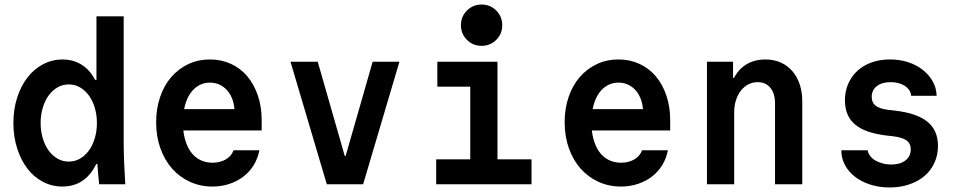

<svg xmlns="http://www.w3.org/2000/svg" viewBox="-20 -812 4240 846"><path d="M255 10Q299 10 333 -9Q367 -28 390 -64Q413 -100 425.5 -152Q438 -204 438 -270Q438 -336 425.5 -388Q413 -440 390 -476Q367 -512 333 -531Q299 -550 256 -550Q210 -550 170 -529Q130 -508 101 -470.5Q72 -433 55.5 -381.5Q39 -330 39 -270Q39 -210 55.5 -158.5Q72 -107 100.5 -69.5Q129 -32 169 -11Q209 10 255 10ZM283 -100Q256 -100 233.5 -113Q211 -126 194.5 -148.5Q178 -171 168.5 -202.5Q159 -234 159 -270Q159 -306 168.5 -337.5Q178 -369 194.5 -391.5Q211 -414 233.5 -427Q256 -440 283 -440Q310 -440 332.5 -427Q355 -414 371.5 -391.5Q388 -369 397.5 -337.5Q407 -306 407 -270Q407 -234 397.5 -202.5Q388 -171 371.5 -148.5Q355 -126 332.5 -113Q310 -100 283 -100ZM417 0H532Q529 -48 527 -95Q525 -142 525 -180V-740H405V-460H397L424 -250L407 -170Q407 -122 409.5 -83.5Q412 -45 417 0ZM395 -89H405H409H419L407 -101Z M728 -237H1133V-282Q1133 -341.6 1116.3 -390.9Q1099.6 -440.1 1069.8 -475.6Q1040 -511 997.8 -530.5Q955.6 -550 905.4 -550Q853 -550 809.7 -529.5Q766.4 -509 734.7 -472.5Q703 -436 685.5 -384.8Q668 -333.5 668 -273.3Q668 -211 686.6 -158.8Q705.2 -106.6 738.1 -69.3Q771 -32 816.7 -11Q862.4 10 916 10Q955.6 10 990.3 -1.5Q1025 -13 1052.5 -34Q1080 -55 1098 -84.5Q1116 -114 1123 -150H1009Q1000 -124 974.8 -109.5Q949.6 -95 916 -95Q886.2 -95 861.6 -107.5Q837 -120 820.5 -143Q804 -166 795 -199Q786 -232 786 -272.7Q786 -312.6 794.5 -345.3Q803 -378 818.5 -400.5Q834 -423 856 -435.5Q878 -448 905 -448Q927.5 -448 946.2 -439.5Q965 -431 979 -416Q993 -401 1002 -379.5Q1011 -358 1013 -331H728Z M1420 0H1580L1740 -540H1622L1503 -125H1499L1380 -540H1260Z M1902 0H2322V-110H2172V-540H1907V-430H2052V-110H1902ZM2011 -701.1Q2011 -663 2037.4 -636.5Q2063.8 -610 2101.9 -610Q2140 -610 2166.5 -636.4Q2193 -662.8 2193 -700.9Q2193 -739 2166.6 -765.5Q2140.2 -792 2102.1 -792Q2064 -792 2037.5 -765.6Q2011 -739.2 2011 -701.1Z M2528 -237H2933V-282Q2933 -341.6 2916.3 -390.9Q2899.6 -440.1 2869.8 -475.6Q2840 -511 2797.8 -530.5Q2755.6 -550 2705.4 -550Q2653 -550 2609.7 -529.5Q2566.4 -509 2534.7 -472.5Q2503 -436 2485.5 -384.8Q2468 -333.5 2468 -273.3Q2468 -211 2486.6 -158.8Q2505.2 -106.6 2538.1 -69.3Q2571 -32 2616.7 -11Q2662.4 10 2716 10Q2755.6 10 2790.3 -1.5Q2825 -13 2852.5 -34Q2880 -55 2898 -84.5Q2916 -114 2923 -150H2809Q2800 -124 2774.8 -109.5Q2749.6 -95 2716 -95Q2686.2 -95 2661.6 -107.5Q2637 -120 2620.5 -143Q2604 -166 2595 -199Q2586 -232 2586 -272.7Q2586 -312.6 2594.5 -345.3Q2603 -378 2618.5 -400.5Q2634 -423 2656 -435.5Q2678 -448 2705 -448Q2727.5 -448 2746.2 -439.5Q2765 -431 2779 -416Q2793 -401 2802 -379.5Q2811 -358 2813 -331H2528Z M3095 0H3215V-315Q3215 -345 3222.5 -369.5Q3230 -394 3244 -412Q3258 -430 3277 -440Q3296 -450 3318 -450Q3354 -450 3374.5 -425Q3395 -400 3395 -355V0H3515V-365Q3515 -407 3503.5 -441Q3492 -475 3470.5 -499.5Q3449 -524 3419 -537Q3389 -550 3352 -550Q3313 -550 3282 -535.5Q3251 -521 3229.5 -493Q3208 -465 3196.5 -425Q3185 -385 3185 -335L3218 -469H3210V-540H3095Z M3687 -150Q3687 -115 3703 -85Q3719 -55 3747.5 -33Q3776 -11 3815 1.5Q3854 14 3900 14Q3947 14 3986.5 0.5Q4026 -13 4054 -37Q4082 -61 4097.5 -95Q4113 -129 4113 -169Q4113 -238 4066 -276Q4019 -314 3920 -325L3893 -328Q3855 -333 3838 -346.5Q3821 -360 3821 -385Q3821 -415 3843.5 -432.5Q3866 -450 3904 -450Q3942 -450 3967 -433.5Q3992 -417 3995 -390H4107Q4106 -425 4089.5 -454Q4073 -483 4045.5 -504.5Q4018 -526 3981.5 -538Q3945 -550 3902 -550Q3857 -550 3820.5 -537Q3784 -524 3758 -500Q3732 -476 3717.5 -443Q3703 -410 3703 -370Q3703 -301 3747.5 -263.5Q3792 -226 3885 -215L3912 -212Q3955 -207 3974 -193.5Q3993 -180 3993 -154Q3993 -123 3969.5 -105Q3946 -87 3907 -87Q3887 -87 3869 -92Q3851 -97 3837 -105Q3823 -113 3814 -125Q3805 -137 3803 -150Z"/></svg>

Font: CommitMonoV142 ExtLt
Style: Regular
Weight: 200
Monospace: yes
Designer: Eigil Nikolajsen
Foundry: Eigil Nikolajsen
Version: Version 1.142